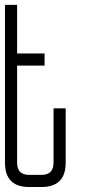

<svg xmlns="http://www.w3.org/2000/svg" viewBox="-20 -752 382 772"><path d="M48.8 -732.4H0V-97.7Q0 0 97.7 0H146.5Q244.1 0 244.1 -97.7V-316.4H195.3V-97.7Q195.3 -48.8 146.5 -48.8H97.7Q48.8 -48.8 48.8 -97.7V-488.3H159.2V-537.1H48.8Z"/></svg>

Font: Daray
Style: Regular
Weight: 400
Designer: Maxim Raikov
Foundry: Maxim Raikov
Version: Version 1.00 May 24, 2021, initial release